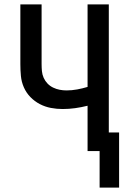

<svg xmlns="http://www.w3.org/2000/svg" viewBox="-20 -690 590 877"><path d="M435 167V0H380V-207Q352 -200 323.5 -196Q295 -192 266 -192Q239 -192 212.5 -197Q186 -202 162 -214.5Q138 -227 119 -246.5Q100 -266 89 -291Q78 -316 75.5 -343Q73 -370 73 -397V-670H170V-397Q170 -381 171.5 -365Q173 -349 179.5 -334.5Q186 -320 197 -308.5Q208 -297 222.5 -290Q237 -283 252.5 -280Q268 -277 284 -277Q308 -277 332.5 -281.5Q357 -286 380 -293V-670H477V-85H524V167Z"/></svg>

Font: Lode Dark
Style: Bold
Weight: 700
Monospace: yes
Designer: Belleve Invis
Foundry: Belleve Invis
Version: Version 29.2.0; ttfautohint (v1.8.3)